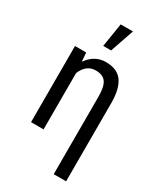

<svg xmlns="http://www.w3.org/2000/svg" viewBox="-239 -864 977 1154"><g transform="rotate(30 249.5 -287.5)"><path d="M144.5 -528.3 149.4 -466.8Q199.2 -538.1 276.9 -538.1Q355 -538.1 390.6 -490Q426.3 -441.9 427.2 -344.2V202.6H341.3V-337.4Q341.3 -403.8 320.6 -433.8Q299.8 -463.9 249.5 -463.9Q184.1 -463.9 153.8 -390.6V0H66.9V-528.3ZM239.7 -778.3H324.7L268.1 -613.8H213.4Z"/></g></svg>

Font: Roboto Condensed
Style: Regular
Weight: 400
Designer: Google
Version: Version 2.001047; 2015